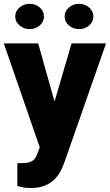

<svg xmlns="http://www.w3.org/2000/svg" viewBox="-22 -751 564 985"><path d="M173.8 -528.3 257.8 -230 345.2 -528.3H522L309.6 78.6Q302.7 98.6 291.5 121.8Q280.3 145 260.7 166Q241.2 187 210.7 200.2Q180.2 213.4 135.3 213.4Q111.3 213.4 100.3 211.2Q89.4 209 66.9 203.6V85.9H88.4Q127.9 85.9 144.5 74.2Q161.1 62.5 168.5 40L182.1 5.4L-2.4 -528.3ZM56.2 -666.5Q56.2 -693.8 78.1 -712.6Q100.1 -731.4 129.9 -731.4Q160.2 -731.4 181.9 -712.6Q203.6 -693.8 203.6 -666.5Q203.6 -639.2 181.9 -620.4Q160.2 -601.6 129.9 -601.6Q100.1 -601.6 78.1 -620.4Q56.2 -639.2 56.2 -666.5ZM309.6 -666.5Q309.6 -693.8 331.5 -712.6Q353.5 -731.4 383.3 -731.4Q413.6 -731.4 435.3 -712.6Q457 -693.8 457 -666.5Q457 -639.2 435.3 -620.4Q413.6 -601.6 383.3 -601.6Q353.5 -601.6 331.5 -620.4Q309.6 -639.2 309.6 -666.5Z"/></svg>

Font: Vazirmatn RD Black
Style: Regular
Weight: 900
Designer: Saber Rastikerdar
Foundry: Saber Rastikerdar
Version: Version 32.102